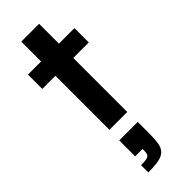

<svg xmlns="http://www.w3.org/2000/svg" viewBox="-311 -683 1013 1013"><g transform="rotate(-45 195.0 -177.0)"><path d="M119 0V-403H21V-510H119V-658H252V-510H368V-403H252V0ZM105 304V250Q132 250 146 247Q160 244 165.5 235.5Q171 227 171 211V195H116V76H254V159Q254 203 249.5 231.5Q245 260 229.5 276Q214 292 184.5 298Q155 304 105 304Z"/></g></svg>

Font: Saira Thin SemiBold
Style: Regular
Weight: 600
Version: Version 1.101